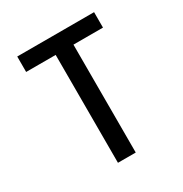

<svg xmlns="http://www.w3.org/2000/svg" viewBox="-171 -863 942 991"><g transform="rotate(-30 300.0 -367.5)"><path d="M247 0V-643H71V-735H529V-643H353V0Z"/></g></svg>

Font: Iosevka Custom SmBdEx
Style: Regular
Weight: 600
Width: 7
Monospace: yes
Designer: Belleve Invis
Foundry: Belleve Invis
Version: Version 11.2.4; ttfautohint (v1.8.4)